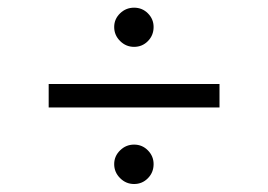

<svg xmlns="http://www.w3.org/2000/svg" viewBox="-20 -531 691 495"><path d="M274.4 -461.4Q274.4 -481.9 289.6 -496.6Q304.7 -511.2 325.7 -511.2Q346.7 -511.2 361.3 -496.6Q376 -481.9 376 -461.4Q376 -439.9 361.3 -425Q346.7 -410.2 325.7 -410.2Q304.7 -410.2 289.6 -425.3Q274.4 -440.4 274.4 -461.4ZM545.9 -314.5V-253.9H105.5V-314.5ZM274.4 -107.9Q274.4 -128.4 289.6 -143.3Q304.7 -158.2 325.7 -158.2Q346.7 -158.2 361.3 -143.3Q376 -128.4 376 -107.9Q376 -86.4 361.3 -71.5Q346.7 -56.6 325.7 -56.6Q304.7 -56.6 289.6 -71.8Q274.4 -86.9 274.4 -107.9Z"/></svg>

Font: Interop Light
Style: Regular
Weight: 300
Designer: Rasmus Andersson, Google, Jang Haemin
Foundry: jhaemin
Version: Version 1.007